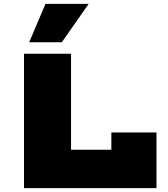

<svg xmlns="http://www.w3.org/2000/svg" viewBox="-20 -980 875 1000"><path d="M795 -290V0H105V-700H350V-200H560V-290ZM442 -960 302 -760H132L217 -960Z"/></svg>

Font: Imperial One
Style: Regular
Weight: 400
Designer: Jovanny Lemonad
Foundry: Jovanny Lemonad
Version: Version 1.000